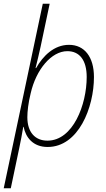

<svg xmlns="http://www.w3.org/2000/svg" viewBox="-47 -780 568 1032"><path d="M-27 232H11L56 18C64 -18 72 -63 78 -98H80C91 -42 130 10 209 10C375 10 458 -202 458 -366C458 -474 407 -539 324 -539C244 -539 184 -480 147 -414H144C153 -449 163 -492 171 -528L220 -760H183ZM208 -24C142 -24 100 -69 100 -150C100 -180 105 -227 118 -279C147 -406 229 -505 315 -505C381 -505 419 -456 419 -366C419 -218 346 -24 208 -24Z"/></svg>

Font: Noto Sans SemiCondensed ExtraLight
Style: Italic
Weight: 200
Width: 4
Italic angle: -12°
Designer: Monotype Design Team
Foundry: Monotype Imaging Inc.
Version: Version 2.013